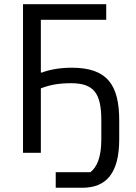

<svg xmlns="http://www.w3.org/2000/svg" viewBox="-20 -718 640 902"><path d="M241.8 164.1H366.8C479 164.1 540.1 95.9 540.1 -63.9V-152C540.1 -320 483 -399.9 317.1 -399.9C261 -399.9 213.1 -391 176.8 -377.1H171.9V-625H479V-698.2H88.1V0H171.9V-302.9C214.1 -318.9 253.9 -327.1 313.9 -327.1C421.2 -327.1 456 -279.8 456 -152V-63.9C456 22 435 67.1 404.8 90.9H241.8Z"/></svg>

Font: Margiela Mono
Style: Regular
Weight: 400
Designer: Mike Abbink, Paul van der Laan, Pieter van Rosmalen
Foundry: Bold Monday
Version: Version 2.003 2021